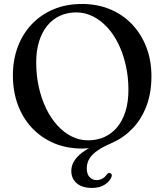

<svg xmlns="http://www.w3.org/2000/svg" viewBox="-20 -734 829 968"><path d="M393 -714Q471 -714 535.5 -687Q600 -660 646.5 -610.8Q693 -561.5 718.2 -495Q743.5 -428.5 743.5 -349.5Q743.5 -266.5 718.8 -200.5Q694 -134.5 650 -88Q606 -41.5 548 -15Q498.5 6 470 26.2Q441.5 46.5 429.5 68Q417.5 89.5 417.5 114.5Q417.5 144 431.8 159Q446 174 467 174Q482.5 174 496 166.5Q509.5 159 518 146Q522 141 525.5 139.2Q529 137.5 534 138.5Q539 139.5 542.2 144.5Q545.5 149.5 542 158Q535 179 509.2 196.2Q483.5 213.5 443.5 213.5Q395 213.5 367.2 190.2Q339.5 167 339.5 127.5Q339.5 102.5 352.8 79.8Q366 57 393.2 36Q420.5 15 463 -3L456.5 9.5Q436 12.5 421.8 13.8Q407.5 15 394.5 15Q316 15 252 -12.2Q188 -39.5 141.5 -88.8Q95 -138 70 -205.5Q45 -273 45 -354Q45 -432.5 69.8 -498.2Q94.5 -564 140.8 -612.5Q187 -661 250.8 -687.5Q314.5 -714 393 -714ZM627.5 -281Q627.5 -346 614.2 -404.5Q601 -463 577.2 -512Q553.5 -561 520.5 -596.5Q487.5 -632 448 -651.8Q408.5 -671.5 364.5 -671.5Q319 -671.5 281.8 -654.2Q244.5 -637 218 -604.2Q191.5 -571.5 177 -525Q162.5 -478.5 162.5 -419.5Q162.5 -353.5 175.8 -294.5Q189 -235.5 212.8 -186.5Q236.5 -137.5 269.2 -101.8Q302 -66 341.2 -46.2Q380.5 -26.5 424 -26.5Q469.5 -26.5 506.8 -43.5Q544 -60.5 571 -93Q598 -125.5 612.8 -173Q627.5 -220.5 627.5 -281Z"/></svg>

Font: Fraunces Wonky
Style: Regular
Weight: 400
Version: Version 1.000;[b76b70a41]